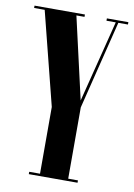

<svg xmlns="http://www.w3.org/2000/svg" viewBox="-86 -753 562 805"><g transform="rotate(10 195.0 -350.0)"><path d="M94 0V-10H140V-294L40 -690H-5V-700H209.5V-690H175L254.5 -342L342.5 -690H303V-700H394.5V-690H353.5L260 -313.5V-10H301.5V0Z"/></g></svg>

Font: Imbue 100pt
Style: Bold
Weight: 700
Designer: Tyler Finck
Foundry: Etcetera Type Company
Version: Version 1.102; ttfautohint (v1.8.3)